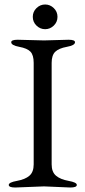

<svg xmlns="http://www.w3.org/2000/svg" viewBox="-20 -830 380 855"><path d="M126 -755Q126 -778 142.5 -794Q159 -810 181 -810Q203 -810 219.5 -794Q236 -778 236 -755Q236 -732 219.5 -716Q203 -700 181 -700Q159 -700 142.5 -716Q126 -732 126 -755ZM293 5 176 0 48 5Q19 5 19 -6.5Q19 -18 55.5 -24.5Q92 -31 111 -47.5Q130 -64 130 -98V-550Q130 -585 115.5 -600Q101 -615 65.5 -621.5Q30 -628 30 -642Q30 -653 59 -653L176 -650L285 -653Q314 -653 314 -642Q314 -628 278 -621.5Q242 -615 226 -599.5Q210 -584 210 -550V-98Q210 -64 229.5 -47.5Q249 -31 285.5 -24.5Q322 -18 322 -6.5Q322 5 293 5Z"/></svg>

Font: EB Garamond
Style: Regular
Weight: 400
Version: Version 0.012